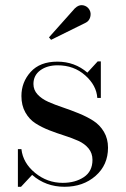

<svg xmlns="http://www.w3.org/2000/svg" viewBox="-20 -705 481 735"><path d="M309 -618.5 175.5 -552.5 167.5 -562 266.5 -673Q282 -688 298.2 -684.8Q314.5 -681.5 322.5 -667.5Q329.5 -655 325.5 -640Q321.5 -625 309 -618.5ZM60.5 10H48.5V-134H62Q68 -81 114.5 -43Q161 -5 220 -5Q268 -5 301 -27Q334 -49 334 -93Q334 -118.5 319 -136.8Q304 -155 280 -165.8Q256 -176.5 227 -185.8Q198 -195 169 -206.2Q140 -217.5 116 -232.8Q92 -248 77 -274.8Q62 -301.5 62 -337.5Q62 -390.5 97.5 -429.8Q133 -469 199.5 -469Q266 -469 314.5 -427L354 -470H366V-330H352.5Q349.5 -378 306.2 -416.5Q263 -455 200.5 -455Q160.5 -455 134.2 -435.8Q108 -416.5 108 -383.5Q108 -360.5 123.8 -343.5Q139.5 -326.5 164.8 -315.2Q190 -304 220.5 -293.8Q251 -283.5 281.2 -271.2Q311.5 -259 336.8 -243Q362 -227 377.8 -200.5Q393.5 -174 393.5 -139.5Q393.5 -73.5 346 -31.8Q298.5 10 227 10Q155 10 103 -35.5Z"/></svg>

Font: Bodoni* 16pt
Style: Regular
Weight: 400
Version: Version 2.3